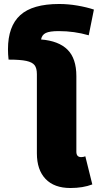

<svg xmlns="http://www.w3.org/2000/svg" viewBox="-20 -923 493 963"><path d="M408 -139 443 2Q396 20 333 20Q252 20 208.5 -25.5Q165 -71 165 -154V-551Q165 -581 153.5 -596Q142 -611 112 -617.5Q82 -624 23 -624Q20 -651 20 -676Q20 -791 81.5 -847Q143 -903 277 -903Q322 -903 368.5 -895Q415 -887 451 -875L425 -746Q353 -767 274 -767Q229 -767 209.5 -757.5Q190 -748 186 -725Q274 -718 318.5 -674Q363 -630 363 -541V-162Q363 -135 387 -135Q398 -135 408 -139Z"/></svg>

Font: FiraGO Heavy
Style: Regular
Weight: 900
Designer: bBox Type
Foundry: bBox Type GmbH
Version: Version 1.001